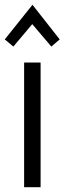

<svg xmlns="http://www.w3.org/2000/svg" viewBox="-23 -784 270 804"><path d="M78 0V-522H147V0ZM33 -589 -3 -619 113 -764 227 -619 192 -589 112 -683Z"/></svg>

Font: Ubuntu Sans Condensed
Style: Regular
Weight: 400
Width: 3
Designer: Dalton Maag Ltd
Foundry: Dalton Maag Ltd
Version: Version 1.006; ttfautohint (v1.8.4.7-5d5b)